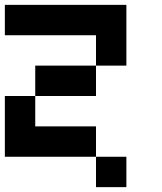

<svg xmlns="http://www.w3.org/2000/svg" viewBox="-20 -645 665 790"><path d="M0 -250H125V-125H375V0H0ZM0 -500V-625H500V-375H375V-500ZM125 -250V-375H375V-250ZM375 0H500V125H375Z"/></svg>

Font: Galmuri7 Regular
Style: Regular
Weight: 400
Designer: Lee Minseo (quiple)
Version: Version 2.399;hotconv 1.1.1;makeotfexe 2.6.0 DEVELOPMENT